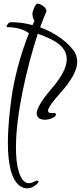

<svg xmlns="http://www.w3.org/2000/svg" viewBox="-20 -551 441 1047"><path d="M225 102C242 102 258 97 275 88C282 83 285 78 285 73C285 68 282 65 275 65H273C271 65 269 66 267 66C264 66 260 65 255 65C246 64 242 60 242 53C242 27 309 -43 333 -72C374 -123 401 -171 401 -215C401 -239 393 -261 378 -280C337 -332 272 -375 199 -402C210 -433 221 -461 232 -486C233 -488 233 -490 233 -492C233 -505 215 -523 192 -530C190 -531 188 -531 186 -531C176 -531 169 -517 160 -492C158 -488 157 -483 157 -476C157 -464 160 -450 168 -437C165 -430 161 -422 157 -414C118 -425 79 -430 40 -430C22 -430 16 -406 16 -407C16 -405 17 -403 20 -403C40 -403 98 -400 138 -370C89 -249 55 -110 43 -19C34 45 23 140 23 229C23 337 40 435 95 467C107 474 119 476 128 476C159 476 182 453 187 446C189 443 190 440 190 439C190 436 188 434 184 434C180 434 175 435 170 438C163 442 151 448 138 448C119 448 97 435 82 384C71 348 67 303 67 251C67 73 125 -180 186 -367C205 -360 223 -354 239 -346C314 -314 344 -275 344 -228C344 -179 310 -124 259 -65C237 -39 180 30 180 67C180 91 200 102 225 102Z"/></svg>

Font: Comforter
Style: Regular
Weight: 400
Designer: Robert E. Leuschke
Foundry: Robert E. Leuschke
Version: Version 1.013; ttfautohint (v1.8.3)